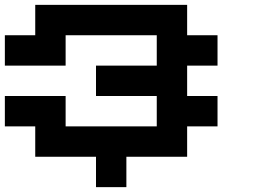

<svg xmlns="http://www.w3.org/2000/svg" viewBox="-20 -770 1040 790"><path d="M875 -500H750V-375H875V-250H750V-125H500V0H375V-125H125V-250H0V-375H250V-250H625V-375H375V-500H625V-625H250V-500H0V-625H125V-750H750V-625H875Z"/></svg>

Font: Press Start 2P
Style: Regular
Weight: 400
Designer: CodeMan38
Foundry: CodeMan38
Version: Version 3.000